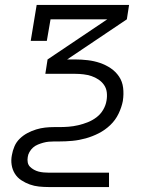

<svg xmlns="http://www.w3.org/2000/svg" viewBox="-20 -540 640 775"><path d="M177 215Q157 215 137.5 213Q118 211 100 204.5Q82 198 66 187.5Q50 177 40 161Q30 145 27 125.5Q24 106 28 86Q31 68 38.5 50.5Q46 33 60 19.5Q74 6 91 -3Q108 -12 126 -17.5Q144 -23 162 -25Q180 -27 198 -27H218Q238 -27 257 -28.5Q276 -30 295.5 -34.5Q315 -39 334 -46.5Q353 -54 369.5 -66.5Q386 -79 396.5 -97Q407 -115 410 -134Q410 -134 410 -134Q410 -134 410 -134Q413 -151 411 -167.5Q409 -184 400 -197Q391 -210 377.5 -219Q364 -228 349 -233Q334 -238 317 -240Q300 -242 284 -242H163L172 -300L413 -462H184L169 -375H104L128 -520H501L492 -462L251 -300H284Q309 -300 334.5 -297Q360 -294 383.5 -286Q407 -278 427 -264.5Q447 -251 460.5 -231Q474 -211 477 -185.5Q480 -160 476 -134H443H476Q476 -134 476 -134Q476 -134 476 -134V-133Q471 -107 458.5 -81Q446 -55 425 -35Q404 -15 378.5 -2Q353 11 326 18.5Q299 26 272 28.5Q245 31 218 31H198Q187 31 176.5 32Q166 33 155 36Q144 39 133 43.5Q122 48 113.5 55.5Q105 63 99 73.5Q93 84 92 94Q90 105 92 115.5Q94 126 101 133Q108 140 117 145Q126 150 135.5 152.5Q145 155 156 156Q167 157 177 157H420V215Z"/></svg>

Font: Iosevka Etoile Light Oblique
Style: Regular
Weight: 300
Italic angle: -9°
Designer: Belleve Invis
Foundry: Belleve Invis
Version: Version 15.5.2; ttfautohint (v1.8.4)